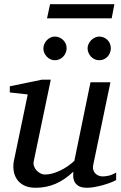

<svg xmlns="http://www.w3.org/2000/svg" viewBox="-20 -867 567 899"><path d="M523.9 -23.9Q514.6 -18.6 498.3 -12.2Q481.9 -5.9 462.9 -0.5Q443.8 4.9 424.1 8.5Q404.3 12.2 388.2 12.2Q359.9 12.2 346.2 2.7Q332.5 -6.8 327.4 -19.3Q322.3 -31.7 322.8 -44.4Q323.2 -57.1 323.2 -63Q283.7 -25.4 240.5 -6.6Q197.3 12.2 147 12.2Q112.3 12.2 90.3 0Q68.4 -12.2 57.1 -30.8Q45.9 -49.3 43.5 -71.3Q41 -93.3 44.9 -112.8L109.9 -424.8L25.9 -434.1V-462.9L176.8 -494.1H217.8L138.2 -112.8Q135.3 -100.1 139.4 -88.6Q143.6 -77.1 151.6 -68.6Q159.7 -60.1 169.9 -54.9Q180.2 -49.8 189.9 -49.8Q208 -49.8 226.3 -54.9Q244.6 -60.1 262.7 -68.8Q280.8 -77.6 297.4 -89.1Q314 -100.6 328.1 -113.8L403.8 -481.9H497.1L417 -97.2Q413.6 -81.5 417 -71Q420.4 -60.5 427.5 -53.7Q434.6 -46.9 443.6 -43.9Q452.6 -41 460.9 -41Q470.7 -41 486.8 -43.9Q502.9 -46.9 523.9 -59.1ZM292 -641.1Q292 -629.9 287.6 -619.6Q283.2 -609.4 275.6 -601.6Q268.1 -593.8 258.1 -589.4Q248 -585 236.8 -585Q226.1 -585 216.3 -589.4Q206.5 -593.8 199.2 -601.6Q191.9 -609.4 187.5 -619.1Q183.1 -628.9 183.1 -640.1Q183.1 -650.9 187.5 -660.9Q191.9 -670.9 199.2 -678.7Q206.5 -686.5 216.3 -691.2Q226.1 -695.8 236.8 -695.8Q248 -695.8 258.1 -691.4Q268.1 -687 275.6 -679.7Q283.2 -672.4 287.6 -662.4Q292 -652.3 292 -641.1ZM499 -641.1Q499 -629.9 494.9 -619.6Q490.7 -609.4 483.4 -601.6Q476.1 -593.8 466.1 -589.4Q456.1 -585 444.8 -585Q433.6 -585 423.6 -589.4Q413.6 -593.8 406.2 -601.6Q398.9 -609.4 394.5 -619.6Q390.1 -629.9 390.1 -641.1Q390.1 -651.4 394.8 -661.4Q399.4 -671.4 407 -679Q414.6 -686.5 424.6 -691.2Q434.6 -695.8 444.8 -695.8Q456.1 -695.8 466.1 -691.4Q476.1 -687 483.4 -679.7Q490.7 -672.4 494.9 -662.4Q499 -652.3 499 -641.1ZM502.9 -781.2H200.2L214.4 -847.2H515.6Z"/></svg>

Font: Charis SIL APac
Style: Italic
Weight: 400
Italic angle: -11°
Foundry: SIL International
Version: Version 5.000